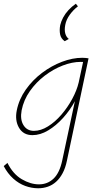

<svg xmlns="http://www.w3.org/2000/svg" viewBox="-57 -721 533 1030"><path d="M148 289Q113 289 78.5 276.5Q44 264 14 237Q-16 210 -37 170L-17 153Q13 213 60 240.5Q107 268 152 268Q198 268 230.5 237Q263 206 277 139L356 -231L382 -277Q372 -229 345.5 -179.5Q319 -130 281.5 -88.5Q244 -47 201.5 -21.5Q159 4 117 4Q68 4 45 -35.5Q22 -75 33 -129Q45 -189 81.5 -240.5Q118 -292 168.5 -330Q219 -368 275.5 -389.5Q332 -411 385 -411Q395 -411 403.5 -410Q412 -409 418 -408L302 141Q294 180 279 208Q264 236 244 254Q224 272 199.5 280.5Q175 289 148 289ZM125 -19Q162 -19 200.5 -43Q239 -67 272.5 -106Q306 -145 330.5 -190.5Q355 -236 365 -278L391 -399L401 -386Q395 -388 390 -388.5Q385 -389 376 -389Q330 -389 279.5 -369.5Q229 -350 183 -315Q137 -280 103.5 -232.5Q70 -185 59 -129Q50 -80 69 -49.5Q88 -19 125 -19ZM350 -701 361 -687Q336 -668 317 -641.5Q298 -615 293 -587Q288 -561 293 -542Q298 -523 312 -512L290 -500Q270 -514 265.5 -536.5Q261 -559 266 -586Q271 -607 282 -627.5Q293 -648 310.5 -667Q328 -686 350 -701Z"/></svg>

Font: Ysabeau Infant Thin
Style: Italic
Weight: 250
Italic angle: -12°
Designer: Christian Thalmann (Catharsis Fonts)
Version: Version 2.001;gftools[0.9.30]; featfreeze: ss01,ss02,lnum